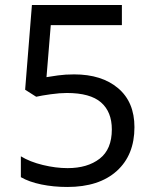

<svg xmlns="http://www.w3.org/2000/svg" viewBox="-20 -734 612 764"><path d="M275 -438Q385 -438 450 -383Q515 -328 515 -228Q515 -117 444.5 -53.5Q374 10 248 10Q193 10 144.5 0Q96 -10 63 -29V-112Q99 -90 150.5 -77.5Q202 -65 249 -65Q328 -65 376.5 -102.5Q425 -140 425 -219Q425 -289 382 -326.5Q339 -364 246 -364Q218 -364 182 -359Q146 -354 124 -349L80 -377L107 -714H465V-634H182L165 -427Q182 -430 211 -434Q240 -438 275 -438Z"/></svg>

Font: Noto Sans Takri
Style: Regular
Weight: 400
Designer: Monotype Design Team
Foundry: Monotype Imaging Inc.
Version: Version 2.003; ttfautohint (v1.8.4.7-5d5b)